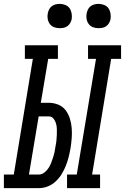

<svg xmlns="http://www.w3.org/2000/svg" viewBox="-67 -968 643 988"><path d="M278 0V-70H328L427 -665H386V-735H556V-665H505L407 -70H448V0ZM-47 0V-70H4L102 -665H61V-735H231V-665H181L143 -439H184Q210 -439 233 -429.5Q256 -420 270.5 -401Q285 -382 292.5 -358Q300 -334 302 -308.5Q304 -283 302 -257Q300 -231 296 -206Q292 -183 286.5 -160.5Q281 -138 272 -115.5Q263 -93 250.5 -72.5Q238 -52 220 -35Q202 -18 179.5 -9Q157 0 134 0ZM134 -70Q148 -70 161 -80Q174 -90 182.5 -103Q191 -116 196.5 -130.5Q202 -145 206.5 -159Q211 -173 214 -187.5Q217 -202 219 -217Q222 -231 223.5 -246Q225 -261 225.5 -276Q226 -291 225.5 -305.5Q225 -320 221 -333.5Q217 -347 208 -358Q199 -369 184 -369H132L82 -70ZM440 -823Q425 -823 411.5 -828Q398 -833 389.5 -844.5Q381 -856 378.5 -870.5Q376 -885 379 -900Q381 -910 386 -920Q391 -930 400 -936.5Q409 -943 419.5 -945.5Q430 -948 440 -948Q455 -948 469 -942.5Q483 -937 491 -925.5Q499 -914 501.5 -899.5Q504 -885 502 -870Q500 -860 494.5 -850Q489 -840 480 -833.5Q471 -827 460.5 -825Q450 -823 440 -823ZM240 -823Q225 -823 211.5 -828Q198 -833 189.5 -844.5Q181 -856 178.5 -870.5Q176 -885 179 -900Q181 -910 186 -920Q191 -930 200 -936.5Q209 -943 219.5 -945.5Q230 -948 240 -948Q255 -948 269 -942.5Q283 -937 291 -925.5Q299 -914 301.5 -899.5Q304 -885 302 -870Q300 -860 294.5 -850Q289 -840 280 -833.5Q271 -827 260.5 -825Q250 -823 240 -823Z"/></svg>

Font: Iosevka Slab
Style: Italic
Weight: 400
Italic angle: -9°
Monospace: yes
Designer: Belleve Invis
Foundry: Belleve Invis
Version: Version 11.1.0; ttfautohint (v1.8.3)